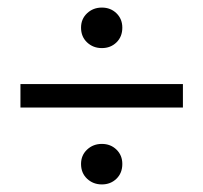

<svg xmlns="http://www.w3.org/2000/svg" viewBox="-20 -583 537 507"><path d="M34 -299V-361H463V-299ZM249 -96Q226 -96 210 -111Q194 -126 194 -150Q194 -173 210 -188Q226 -203 249 -203Q272 -203 287.5 -188Q303 -173 303 -150Q303 -126 287.5 -111Q272 -96 249 -96ZM249 -456Q226 -456 210 -471Q194 -486 194 -510Q194 -533 210 -548Q226 -563 249 -563Q272 -563 287.5 -548Q303 -533 303 -510Q303 -486 287.5 -471Q272 -456 249 -456Z"/></svg>

Font: Mada
Style: Regular
Weight: 400
Designer: Khaled Hosny
Version: Version 1.5